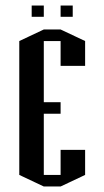

<svg xmlns="http://www.w3.org/2000/svg" viewBox="-20 -640 379 697"><path d="M95 -579V-620H139V-579ZM200 -579V-620H244V-579ZM50 -491 139 -533H200L289 -491V-401H200V-491H139V-290V-269H200V-227H139V-5H200V-96H289V-5L200 37H139L50 -5Z"/></svg>

Font: Frankia
Style: Regular
Weight: 400
Version: Version 001.000